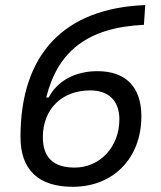

<svg xmlns="http://www.w3.org/2000/svg" viewBox="-20 -716 626 746"><path d="M262.7 9.8C420.9 9.8 529.3 -102.1 529.3 -264.2C529.3 -376.5 470.2 -439.5 358.4 -439.5C273.4 -439.5 202.6 -402.3 169.4 -337.4H159.7C204.1 -515.6 319.3 -609.4 539.1 -619.6L544.4 -696.3C228.5 -684.1 59.6 -505.4 59.6 -183.6C59.6 -56.2 129.4 9.8 262.7 9.8ZM270 -64.9C187.5 -64.9 146.5 -104 146.5 -183.1C146.5 -292 220.2 -364.7 330.1 -364.7C403.3 -364.7 443.8 -323.7 443.8 -252C443.8 -145.5 368.7 -64.9 270 -64.9Z"/></svg>

Font: Cascadia Mono SemiLight
Style: Italic
Weight: 350
Italic angle: -10°
Monospace: yes
Designer: Aaron Bell
Foundry: Saja Typeworks
Version: Version 2404.023